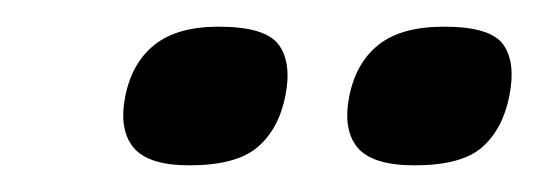

<svg xmlns="http://www.w3.org/2000/svg" viewBox="-20 -646 404 144"><path d="M194 -574Q189 -549 173 -535.5Q157 -522 122 -522Q91 -522 80 -535.5Q69 -549 74 -574Q79 -599 96 -612.5Q113 -626 144 -626Q179 -626 189 -612.5Q199 -599 194 -574ZM362 -574Q357 -549 341.5 -535.5Q326 -522 291 -522Q259 -522 248 -535.5Q237 -549 242 -574Q247 -599 264 -612.5Q281 -626 313 -626Q348 -626 357.5 -612.5Q367 -599 362 -574Z"/></svg>

Font: Glory Thin ExtraBold
Style: Italic
Weight: 800
Italic angle: -12°
Version: Version 1.011